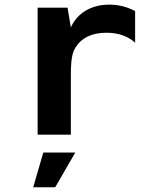

<svg xmlns="http://www.w3.org/2000/svg" viewBox="-20 -580 642 827"><path d="M142.1 0H285.2V-252C285.2 -323.7 290.5 -352.1 306.2 -377C330.6 -416 374.5 -439 438 -439C488.3 -439 530.8 -424.8 562 -396V-532.2C528.3 -550.3 490.7 -560.1 450.7 -560.1C374 -560.1 313 -524.4 285.2 -461.9L271 -546.9H142.1ZM123 226.6H217.8L304.2 77.1H166.5Z"/></svg>

Font: Hack
Style: Bold
Weight: 700
Monospace: yes
Designer: Christopher Simpkins
Foundry: Christopher Simpkins
Version: Version 2.010